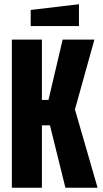

<svg xmlns="http://www.w3.org/2000/svg" viewBox="-20 -887 488 907"><path d="M36 0V-700H178V-415H209L276 -700H426L334 -370L441 0H289L216 -295H178V0ZM125 -764V-840L353 -867V-764Z"/></svg>

Font: Tektur Condensed SemiBold
Style: Regular
Weight: 600
Width: 3
Designer: Adam Jagosz
Foundry: Adam Jagosz
Version: Version 1.005;gftools[0.9.30]